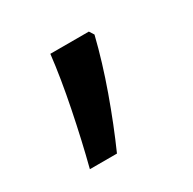

<svg xmlns="http://www.w3.org/2000/svg" viewBox="-72 -189 396 393"><g transform="rotate(-30 126.5 7.5)"><path d="M185 -104Q171 -47 149 14.5Q127 76 103 130H39Q54 72 67.5 5Q81 -62 87 -115H178Z"/></g></svg>

Font: Noto Sans SemiCondensed
Style: Regular
Weight: 400
Width: 4
Designer: Monotype Design Team
Foundry: Monotype Imaging Inc.
Version: Version 2.013; ttfautohint (v1.8.4.7-5d5b)